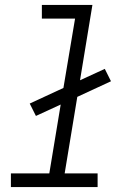

<svg xmlns="http://www.w3.org/2000/svg" viewBox="-20 -755 540 775"><path d="M24 0V-55H179L225 -333L125 -287L100 -337L236 -400L283 -680H149V-735H353L303 -431L403 -477L428 -427L292 -364L241 -55H374V0Z"/></svg>

Font: Iosevka Slab Light Oblique
Style: Regular
Weight: 300
Italic angle: -9°
Monospace: yes
Designer: Belleve Invis
Foundry: Belleve Invis
Version: Version 11.1.1; ttfautohint (v1.8.3)